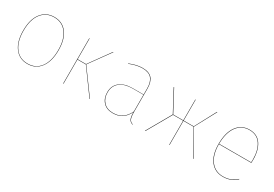

<svg xmlns="http://www.w3.org/2000/svg" viewBox="23 -1208 2710 1897"><g transform="rotate(30 1378.5 -259.0)"><path d="M480 -262Q480 -134 426 -62.5Q372 9 279 9Q186 9 132.5 -62Q79 -133 79 -258Q79 -386 134 -456.5Q189 -527 281 -527Q374 -527 427 -457Q480 -387 480 -262ZM83 -258Q83 -134 135 -64.5Q187 5 279 5Q371 5 423.5 -65Q476 -135 476 -262Q476 -385 424 -454Q372 -523 281 -523Q190 -523 136.5 -453.5Q83 -384 83 -258Z M786 -278 989 0H984L783 -276H687V0H683V-517H687V-280H783L954 -517H959Z M1482 6 1480 9Q1449 -1 1437.5 -25.5Q1426 -50 1426 -103Q1399 -47 1357 -19Q1315 9 1253 9Q1182 9 1142.5 -33.5Q1103 -76 1103 -145Q1103 -220 1156 -262Q1209 -304 1302 -304H1426V-372Q1426 -446 1393.5 -484.5Q1361 -523 1287 -523Q1222 -523 1141 -490L1139 -493Q1220 -527 1287 -527Q1363 -527 1396.5 -487.5Q1430 -448 1430 -372V-110Q1430 -54 1440.5 -29Q1451 -4 1482 6ZM1426 -110V-301H1303Q1211 -301 1159 -260Q1107 -219 1107 -145Q1107 -78 1145.5 -36.5Q1184 5 1253 5Q1316 5 1357 -23.5Q1398 -52 1426 -110Z M2015 -277 2173 0H2168L2012 -275H1897V0H1893V-275H1778L1621 0H1616L1774 -277L1646 -517H1651L1778 -279H1893V-517H1897V-279H2012L2139 -517H2144Z M2685 -251H2315Q2316 -129 2368 -62Q2420 5 2508 5Q2555 5 2590 -9.5Q2625 -24 2661 -54L2663 -50Q2627 -20 2591.5 -5.5Q2556 9 2508 9Q2417 9 2364 -60Q2311 -129 2311 -253Q2311 -382 2364 -454.5Q2417 -527 2508 -527Q2597 -527 2641.5 -461.5Q2686 -396 2686 -288Q2686 -265 2685 -251ZM2682 -288Q2682 -394 2638.5 -458.5Q2595 -523 2508 -523Q2419 -523 2367.5 -452Q2316 -381 2315 -255H2681Q2682 -268 2682 -288Z"/></g></svg>

Font: FiraGO Four
Style: Regular
Weight: 100
Designer: bBox Type
Foundry: bBox Type GmbH
Version: Version 1.001